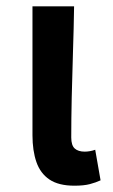

<svg xmlns="http://www.w3.org/2000/svg" viewBox="-20 -575 359 609"><path d="M216 14Q166 14 137 -5.5Q108 -25 95.5 -61Q83 -97 83 -146V-555H215Q214 -486 211.5 -411Q209 -336 207.5 -266Q206 -196 206 -139Q206 -114 217 -104Q228 -94 249 -94Q256 -94 265 -95.5Q274 -97 282 -100L299 -3Q284 4 265 9Q246 14 216 14Z"/></svg>

Font: Noto Sans TC SemiBold
Style: Regular
Weight: 600
Designer: Ryoko NISHIZUKA  (kana, bopomofo & ideographs); Paul D. Hunt (Latin, Greek & Cyrillic); Sandoll Communications , Soo-you
Foundry: Adobe
Version: Version 2.004-H2;hotconv 1.0.118;makeotfexe 2.5.65603